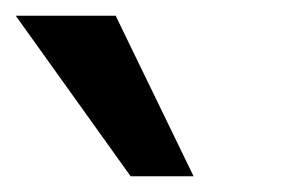

<svg xmlns="http://www.w3.org/2000/svg" viewBox="-56 -777 376 244"><path d="M110 -553 -36 -757H91L190 -553Z"/></svg>

Font: wassup Sans
Style: Bold
Weight: 700
Version: Version 2.001